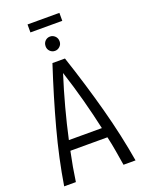

<svg xmlns="http://www.w3.org/2000/svg" viewBox="-174 -1031 829 1110"><g transform="rotate(-20 240.5 -476.0)"><path d="M21 0Q47 -162 93.5 -334.5Q140 -507 201 -693H278Q340 -507 386.5 -334.5Q433 -162 460 0H386Q379 -42 371.5 -88Q364 -134 353 -181H125Q115 -134 107 -88.5Q99 -43 93 0ZM138 -242H341Q321 -333 295.5 -428Q270 -523 239 -618Q209 -524 183.5 -429Q158 -334 138 -242ZM142 -903V-952H338V-903ZM240 -754Q222 -754 209.5 -766.5Q197 -779 197 -797Q197 -817 209.5 -829.5Q222 -842 240 -842Q257 -842 270 -829.5Q283 -817 283 -797Q283 -779 270 -766.5Q257 -754 240 -754Z"/></g></svg>

Font: Ubuntu Sans Condensed
Style: Regular
Weight: 400
Width: 3
Designer: Dalton Maag Ltd
Foundry: Dalton Maag Ltd
Version: Version 1.006; ttfautohint (v1.8.4.7-5d5b)